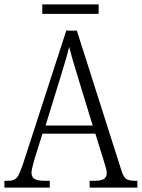

<svg xmlns="http://www.w3.org/2000/svg" viewBox="-21 -852 644 872"><path d="M-1 -31H16Q35 -31 45.5 -37Q56 -43 64 -58.5Q72 -74 84 -109L280 -713H328L531 -76Q540 -48 552 -39.5Q564 -31 592 -31H603V0H386V-31H409Q439 -31 451.5 -39.5Q464 -48 464 -68Q464 -79 450 -123L412 -245H172L137 -134Q122 -82 122 -68Q122 -49 135 -40Q148 -31 180 -31H205V0H-1ZM400 -282 339 -481Q304 -594 293 -639Q285 -602 251 -493L186 -282ZM171 -832H427V-789H171Z"/></svg>

Font: Noto Serif NarrowLight
Style: Regular
Weight: 300
Width: 4
Designer: Monotype Design Team
Foundry: Monotype Imaging Inc.
Version: Version 1.001